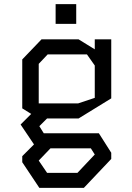

<svg xmlns="http://www.w3.org/2000/svg" viewBox="-20 -720 640 932"><path d="M225 0H421L440 30L356 119H208.5L168 59.5ZM168 -410 211.5 -456H402L440 -402V-245L359 -218H168ZM361.5 -145 520 -242.5V-529H440V-480.5L361.5 -529H181.5L88 -431.5V-194L131.5 -167L80 -115.5L145 -19L88 38V67.5L171 192H387L520 51.5V21.5L460 -73H192.5L171 -107.5L208.5 -145ZM250 -604V-700H350V-604Z"/></svg>

Font: Kode
Style: Regular
Weight: 400
Monospace: yes
Designer: Isa Ozler
Foundry: Kadena LLC
Version: Version 1.000;gftools[0.9.28]